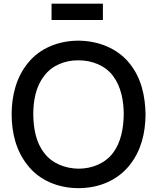

<svg xmlns="http://www.w3.org/2000/svg" viewBox="-20 -981 833 1017"><path d="M253.1 -961.5V-875H525V-961.5ZM395.8 15.6C502.1 15.6 601 -24 666.7 -106.3C727.1 -182.3 750 -274 751 -375C749 -472.9 729.2 -566.7 666.7 -644.8C602.1 -725 502.1 -764.6 395.8 -765.6C290.6 -765.6 189.6 -726 126 -644.8C65.6 -569.8 41.7 -472.9 41.7 -375C41.7 -277.1 65.6 -181.2 126 -106.3C188.5 -25 289.6 15.6 395.8 15.6ZM395.8 -87.5C325 -88.5 254.2 -115.6 213.5 -171.9C169.8 -227.1 157.3 -302.1 156.2 -375C156.2 -447.9 169.8 -522.9 213.5 -578.1C254.2 -634.4 325 -662.5 395.8 -661.5C467.7 -661.5 537.5 -634.4 579.2 -578.1C620.8 -522.9 635.4 -447.9 635.4 -375C634.4 -302.1 620.8 -227.1 579.2 -171.9C537.5 -115.6 467.7 -87.5 395.8 -87.5Z"/></svg>

Font: Manrope Semibold
Style: Regular
Weight: 600
Width: 4
Designer: Michael Sharanda
Foundry: Michael Sharanda
Version: Version 2.000;PS 002.000;hotconv 1.0.88;makeotf.lib2.5.64775